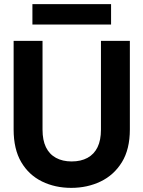

<svg xmlns="http://www.w3.org/2000/svg" viewBox="-20 -898 695 930"><path d="M325 12Q247 12 183.5 -19Q120 -50 83 -112.5Q46 -175 46 -271V-700H186V-270Q186 -219 202.5 -185Q219 -151 251 -133.5Q283 -116 327 -116Q372 -116 404 -133.5Q436 -151 452.5 -185Q469 -219 469 -270V-700H609V-271Q609 -175 570.5 -112.5Q532 -50 467.5 -19Q403 12 325 12ZM137 -779V-878H518V-779Z"/></svg>

Font: DM Sans 36pt ExtraBold
Style: Regular
Weight: 800
Designer: Colophon Foundry, Jonny Pinhorn
Foundry: Colophon Foundry
Version: Version 4.004;gftools[0.9.30]